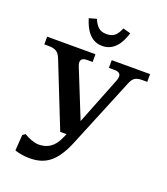

<svg xmlns="http://www.w3.org/2000/svg" viewBox="-162 -1014 997 1143"><g transform="rotate(20 336.5 -442.5)"><path d="M117 -599 278 -194H318L307 -169C278 -102 235 -79 182 -79C154 -79 117 -94 89 -111L72 -99L65 1C85 8 120 16 157 16C251 16 319 -19 378 -164L557 -599C572 -636 585 -651 633 -651H663V-700H420V-651H456C491 -651 504 -634 488 -594L370 -296L250 -594C233 -634 247 -651 282 -651H317V-700H11V-651H37C84 -651 102 -637 117 -599ZM206 -888 253 -901C272 -859 291 -835 337 -835C384 -835 403 -859 421 -901L469 -888C448 -819 410 -760 337 -760C264 -760 227 -819 206 -888Z"/></g></svg>

Font: LT Superior Serif Semibold
Style: Regular
Weight: 600
Designer: Daniel Lyons
Foundry: LyonsType
Version: Version 2.120;FEAKit 1.0